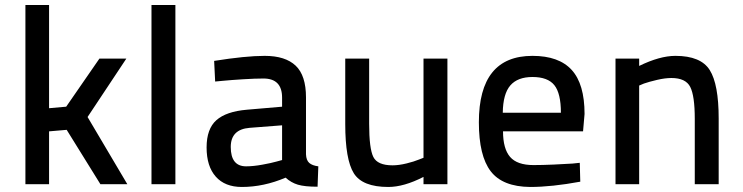

<svg xmlns="http://www.w3.org/2000/svg" viewBox="-20 -732 2951 763"><path d="M175 0H81V-712H175V-302L243 -308L375 -499H482L328 -267L486 0H379L245 -216L175 -210Z M582 0V-712H677V0Z M1196 -345V-119Q1197 -95 1209 -84.5Q1221 -74 1245 -71L1242 10Q1191 10 1164 2Q1137 -6 1115 -26Q1028 11 941 11Q874 11 837.5 -30Q801 -71 801 -146Q801 -220 840 -254.5Q879 -289 961 -296L1101 -308V-344Q1101 -420 1027 -420Q994 -420 946 -417Q898 -414 867 -411L835 -408L831 -490Q956 -510 1032 -510Q1114 -510 1155 -471Q1196 -432 1196 -345ZM1101 -234 972 -224Q897 -218 897 -148Q897 -71 958 -71Q986 -71 1022 -77.5Q1058 -84 1079 -90L1101 -96Z M1663 -499H1758V0H1663V-29Q1585 11 1523 11Q1420 11 1386 -43.5Q1352 -98 1352 -239V-499H1447V-240Q1447 -142 1463.5 -108.5Q1480 -75 1540 -75Q1565 -75 1595.5 -82.5Q1626 -90 1645 -98L1663 -105Z M2100 -76Q2134 -76 2180 -78Q2226 -80 2255 -82L2284 -85L2286 -10Q2172 11 2087 11Q1977 10 1930 -51.5Q1883 -113 1883 -246Q1883 -510 2096 -510Q2201 -510 2252 -454Q2303 -398 2303 -279L2297 -210H1979Q1979 -141 2007 -108.5Q2035 -76 2100 -76ZM1978 -284H2209Q2209 -361 2183 -393.5Q2157 -426 2096 -426Q2037 -426 2008 -392.5Q1979 -359 1978 -284Z M2520 0H2426V-499H2520V-470Q2602 -510 2664 -510Q2765 -510 2800.5 -453.5Q2836 -397 2836 -261V0H2741V-260Q2741 -351 2723 -386.5Q2705 -422 2648 -422Q2623 -422 2591 -414.5Q2559 -407 2539 -400L2520 -392Z"/></svg>

Font: TitilliumText22L Lt
Style: Medium
Weight: 500
Designer: Campivisivi
Foundry: Campivisivi
Version: 1.000